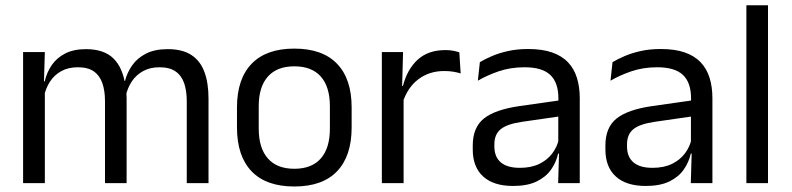

<svg xmlns="http://www.w3.org/2000/svg" viewBox="-20 -682 2948 715"><path d="M675.5 0V-305.5Q675.5 -344 665.8 -372.2Q656 -400.5 633.8 -416Q611.5 -431.5 574 -431.5Q538.5 -431.5 512.5 -417Q486.5 -402.5 470.5 -378.2Q454.5 -354 448 -323L435.5 -380.5H445.5Q453.5 -412 472.5 -439Q491.5 -466 524 -482.5Q556.5 -499 604.5 -499Q659 -499 692.2 -477.5Q725.5 -456 741 -414.8Q756.5 -373.5 756.5 -314.5V0ZM66 0V-488H147L143.5 -371L147 -366V0ZM371 0V-305.5Q371 -344 361.2 -372.2Q351.5 -400.5 329.5 -416Q307.5 -431.5 270 -431.5Q234 -431.5 208 -417Q182 -402.5 166 -377.8Q150 -353 143.5 -321.5L128.5 -379H146.5Q154 -412 172.5 -439.2Q191 -466.5 222.8 -482.8Q254.5 -499 300 -499Q367.5 -499 402.8 -464Q438 -429 447 -362Q449.5 -352 450.5 -340.2Q451.5 -328.5 451.5 -317V0Z M1076 12.5Q971 12.5 916.8 -44.2Q862.5 -101 862.5 -207.5V-282Q862.5 -388 917 -444.5Q971.5 -501 1076 -501Q1181 -501 1235.2 -444.5Q1289.5 -388 1289.5 -282V-207.5Q1289.5 -101 1235.2 -44.2Q1181 12.5 1076 12.5ZM1076 -53.5Q1141 -53.5 1174.8 -92Q1208.5 -130.5 1208.5 -203V-286.5Q1208.5 -358.5 1174.8 -396.8Q1141 -435 1076 -435Q1011.5 -435 977.5 -396.8Q943.5 -358.5 943.5 -286.5V-203Q943.5 -130.5 977.5 -92Q1011.5 -53.5 1076 -53.5Z M1479 -298.5 1460.5 -361 1480.5 -362Q1496.5 -424 1535.5 -459.8Q1574.5 -495.5 1639 -495.5Q1655 -495.5 1667.8 -493Q1680.5 -490.5 1690.5 -487L1695.5 -408.5Q1683 -412.5 1667.8 -415Q1652.5 -417.5 1634 -417.5Q1579 -417.5 1538.2 -387Q1497.5 -356.5 1479 -298.5ZM1402 0V-488H1481L1477 -344L1483 -338V0Z M2058.5 0 2062 -118.5 2059 -131V-286.5L2059.5 -315Q2059.5 -374.5 2029.2 -403Q1999 -431.5 1933.5 -431.5Q1881 -431.5 1837.2 -416.5Q1793.5 -401.5 1759.5 -381.5L1767 -450.5Q1786 -462 1812.2 -473.2Q1838.5 -484.5 1872.2 -492Q1906 -499.5 1946.5 -499.5Q1999 -499.5 2035.8 -486.8Q2072.5 -474 2095.2 -450Q2118 -426 2128.5 -392Q2139 -358 2139 -316V0ZM1890.5 10.5Q1818 10.5 1779.2 -24.8Q1740.5 -60 1740.5 -125.5V-140Q1740.5 -207.5 1782.2 -240.8Q1824 -274 1915 -287L2069.5 -309L2074 -250L1925 -228.5Q1869 -220.5 1845 -201.2Q1821 -182 1821 -144.5V-136.5Q1821 -98 1844.8 -77.5Q1868.5 -57 1916 -57Q1958 -57 1988 -71.5Q2018 -86 2036.5 -110.5Q2055 -135 2061.5 -165L2074 -110H2058.5Q2051.5 -78 2032.2 -50.5Q2013 -23 1978.5 -6.2Q1944 10.5 1890.5 10.5Z M2552.5 0 2556 -118.5 2553 -131V-286.5L2553.5 -315Q2553.5 -374.5 2523.2 -403Q2493 -431.5 2427.5 -431.5Q2375 -431.5 2331.2 -416.5Q2287.5 -401.5 2253.5 -381.5L2261 -450.5Q2280 -462 2306.2 -473.2Q2332.5 -484.5 2366.2 -492Q2400 -499.5 2440.5 -499.5Q2493 -499.5 2529.8 -486.8Q2566.5 -474 2589.2 -450Q2612 -426 2622.5 -392Q2633 -358 2633 -316V0ZM2384.5 10.5Q2312 10.5 2273.2 -24.8Q2234.5 -60 2234.5 -125.5V-140Q2234.5 -207.5 2276.2 -240.8Q2318 -274 2409 -287L2563.5 -309L2568 -250L2419 -228.5Q2363 -220.5 2339 -201.2Q2315 -182 2315 -144.5V-136.5Q2315 -98 2338.8 -77.5Q2362.5 -57 2410 -57Q2452 -57 2482 -71.5Q2512 -86 2530.5 -110.5Q2549 -135 2555.5 -165L2568 -110H2552.5Q2545.5 -78 2526.2 -50.5Q2507 -23 2472.5 -6.2Q2438 10.5 2384.5 10.5Z M2759.5 0V-662.5H2840V0Z"/></svg>

Font: Anek Odia Medium
Style: Regular
Weight: 400
Version: Version 1.003